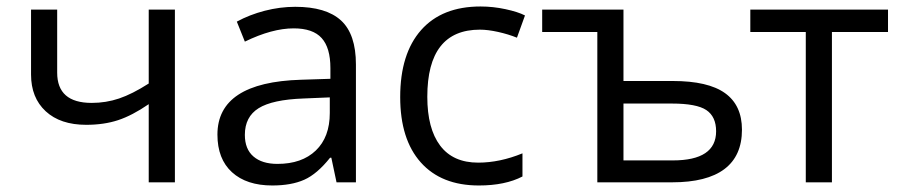

<svg xmlns="http://www.w3.org/2000/svg" viewBox="-20 -565 2792 595"><path d="M157.2 -535.2V-339.8Q157.2 -246.1 264.2 -246.1Q308.6 -246.1 349.1 -259.8Q389.6 -273.4 440.9 -306.2V-535.2H522V0H440.9V-242.2Q389.6 -207 345.9 -192.6Q302.2 -178.2 247.1 -178.2Q167 -178.2 121.6 -220.2Q76.2 -262.2 76.2 -334V-535.2Z M1022.9 0 1006.8 -76.2H1002.9Q962.9 -25.9 923.1 -8.1Q883.3 9.8 823.7 9.8Q744.1 9.8 699 -31.2Q653.8 -72.3 653.8 -147.9Q653.8 -310.1 913.1 -317.9L1003.9 -320.8V-354Q1003.9 -417 976.8 -447Q949.7 -477.1 890.1 -477.1Q823.2 -477.1 738.8 -436L713.9 -498Q753.4 -519.5 800.5 -531.7Q847.7 -543.9 895 -543.9Q990.7 -543.9 1036.9 -501.5Q1083 -459 1083 -365.2V0ZM839.8 -57.1Q915.5 -57.1 958.7 -98.6Q1002 -140.1 1002 -214.8V-263.2L920.9 -259.8Q824.2 -256.3 781.5 -229.7Q738.8 -203.1 738.8 -147Q738.8 -103 765.4 -80.1Q792 -57.1 839.8 -57.1Z M1463.9 9.8Q1347.7 9.8 1283.9 -61.8Q1220.2 -133.3 1220.2 -264.2Q1220.2 -398.4 1284.9 -471.7Q1349.6 -544.9 1469.2 -544.9Q1507.8 -544.9 1546.4 -536.6Q1585 -528.3 1606.9 -517.1L1582 -448.2Q1555.2 -459 1523.4 -466.1Q1491.7 -473.1 1467.3 -473.1Q1304.2 -473.1 1304.2 -265.1Q1304.2 -166.5 1344 -113.8Q1383.8 -61 1461.9 -61Q1528.8 -61 1599.1 -89.8V-18.1Q1545.4 9.8 1463.9 9.8Z M1912.1 -314H2064.9Q2174.3 -314 2226.8 -276.4Q2279.3 -238.8 2279.3 -163.1Q2279.3 -82 2224.9 -41Q2170.4 0 2063 0H1831.1V-465.8H1660.2V-535.2H1912.1ZM2199.2 -158.2Q2199.2 -203.6 2168.9 -223.9Q2138.7 -244.1 2062 -244.1H1912.1V-67.9H2064.9Q2199.2 -67.9 2199.2 -158.2Z M2731.9 -465.8H2558.1V0H2477.1V-465.8H2305.2V-535.2H2731.9Z"/></svg>

Font: WebKoruri
Style: Regular
Weight: 400
Foundry: lindwurm / mohemohe
Version: Version 1.00